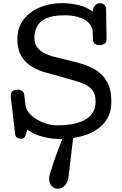

<svg xmlns="http://www.w3.org/2000/svg" viewBox="-20 -869 777 1219"><path d="M358.9 13.2Q307.1 13.2 252.9 -0.5Q198.7 -14.2 151.9 -46.4Q149.9 -29.8 141.8 -8.8Q133.8 12.2 116.7 12.2Q79.1 12.2 75.7 -19L47.9 -261.2Q47.9 -299.8 94.7 -299.8Q109.4 -299.8 120.6 -291.3Q131.8 -282.7 133.8 -268.1L141.6 -200.2Q145 -169.9 174.8 -140.6Q204.6 -111.3 250.5 -92.3Q296.4 -73.2 346.7 -73.2Q388.7 -73.2 431.2 -79.8Q473.6 -86.4 508.8 -102.8Q543.9 -119.1 565.4 -148.7Q586.9 -178.2 586.9 -224.1Q586.9 -268.6 568.6 -293.7Q550.3 -318.8 519.8 -333Q489.3 -347.2 452.6 -357.4L292.5 -402.8Q233.9 -416 188.2 -441.9Q142.6 -467.8 116.5 -511.2Q90.3 -554.7 90.3 -620.6Q90.3 -692.4 128.7 -743.4Q167 -794.4 231.9 -821.8Q296.9 -849.1 375.5 -849.1Q426.8 -849.1 479.7 -836.4Q532.7 -823.7 568.4 -794.4Q568.4 -814.9 581.3 -831.8Q594.2 -848.6 614.3 -848.6Q628.9 -848.6 640.1 -839.8Q651.4 -831.1 653.3 -816.4L656.7 -622.6Q656.7 -601.6 644 -592Q631.3 -582.5 611.8 -582.5Q574.2 -582.5 570.8 -613.3L568.8 -669.9Q564.5 -707 537.8 -729.5Q511.2 -752 472.4 -762Q433.6 -772 391.6 -772Q313 -772 271.2 -751.5Q229.5 -731 213.9 -698.2Q198.2 -665.5 198.2 -628.4Q198.2 -581.1 231.2 -552Q264.2 -522.9 329.6 -506.8L469.7 -472.2Q534.2 -456.1 583.3 -427.5Q632.3 -398.9 659.7 -350.1Q687 -301.3 687 -223.6Q687 -160.2 660.2 -115Q633.3 -69.8 587.2 -41.5Q541 -13.2 482.2 0Q423.3 13.2 358.9 13.2ZM346.7 329.6Q325.7 329.6 308.8 312.7Q292 295.9 292 262.7Q292 252.9 299.8 225.8Q307.6 198.7 319.6 163.3Q331.5 127.9 344.5 93.3Q357.4 58.6 367.9 33Q378.4 7.3 382.8 0H445.3L416 244.6Q413.1 287.6 391.8 308.6Q370.6 329.6 346.7 329.6Z"/></svg>

Font: Cutive
Style: Regular
Weight: 400
Version: Version 1.100; ttfautohint (v1.8.4.7-5d5b)